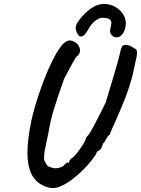

<svg xmlns="http://www.w3.org/2000/svg" viewBox="-20 -890 714 972"><path d="M119 -117Q119 -184 138 -275Q153 -348 189.5 -449.5Q226 -551 264 -618Q287 -657 304 -672Q321 -687 337 -685Q359 -681 372 -666.5Q385 -652 385 -635Q385 -615 368 -604Q360 -595 346 -568.5Q332 -542 328 -535L304 -490Q269 -390 252.5 -336Q236 -282 226 -222Q208 -139 205.5 -123.5Q203 -108 203 -81Q206 -75 211 -65.5Q216 -56 220 -51.5Q224 -47 229 -46Q247 -38 262 -38Q280 -38 302 -50Q306 -58 313.5 -62.5Q321 -67 323 -68Q325 -65 326 -65Q329 -65 331 -72V-73Q331 -78 340 -87Q350 -91 367.5 -112.5Q385 -134 399.5 -157.5Q414 -181 414 -187Q414 -192 419.5 -198Q425 -204 427 -206Q434 -213 462.5 -267Q491 -321 515 -371Q530 -420 556.5 -509Q583 -598 588 -623Q590 -636 594 -645Q598 -654 599 -657Q607 -663 616 -663Q632 -663 649 -652.5Q666 -642 669 -640Q674 -634 674 -623Q674 -611 665 -573Q660 -553 652 -513Q636 -450 614 -394Q592 -338 557 -259Q553 -250 548 -239.5Q543 -229 538 -216V-210Q526 -203 519 -189Q516 -184 511.5 -175.5Q507 -167 502 -164Q499 -155 496.5 -149Q494 -143 493 -141Q492 -135 484 -130Q476 -125 474 -124Q470 -122 468 -115Q466 -108 464 -106Q430 -55 377 -8Q324 39 284 54Q264 62 249 62Q236 62 229 60Q173 46 146 3Q119 -40 119 -117ZM544 -773Q544 -801 497 -800Q479 -799 459.5 -782.5Q440 -766 431 -748Q408 -705 390 -705Q377 -705 369 -725.5Q361 -746 364 -758Q368 -773 390 -800Q412 -827 442.5 -848.5Q473 -870 505 -870Q551 -870 584 -840.5Q617 -811 617 -771Q617 -764 615 -752Q609 -726 596.5 -713.5Q584 -701 570 -701Q557 -701 547 -710.5Q537 -720 537 -735Q537 -738 539 -746Q544 -766 544 -773Z"/></svg>

Font: Caveat
Style: Bold
Weight: 700
Designer: Pablo Impallari
Foundry: Pablo Impallari
Version: Version 1.500; ttfautohint (v1.6)